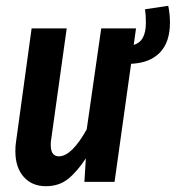

<svg xmlns="http://www.w3.org/2000/svg" viewBox="-20 -627 606 662"><path d="M432 -407 375 0H271L276 -81Q245 -34 214 -9.5Q183 15 138 15Q90 15 61.5 -17.5Q33 -50 33 -105Q33 -125 35 -136L89 -529H210L156 -143Q155 -137 155 -127Q155 -88 183 -88Q227 -88 279 -181L329 -529H449L441 -472Q463 -479 473 -498Q483 -517 483 -549Q483 -576 480 -595L560 -607Q566 -579 566 -549Q566 -482 531.5 -446Q497 -410 432 -407Z"/></svg>

Font: Fira Sans Extra Condensed Medium
Style: Italic
Weight: 500
Width: 3
Italic angle: -8°
Designer: Carrois Corporate & Edenspiekermann AG
Foundry: Carrois Corporate GbR & Edenspiekermann AG
Version: Version 4.203